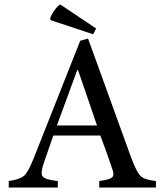

<svg xmlns="http://www.w3.org/2000/svg" viewBox="-20 -837 734 857"><path d="M409 -710 396 -684 206 -747 204 -755Q207 -768 223 -791Q239 -813 249 -817ZM676 0H423V-29Q470 -35 481 -46Q486 -51 486 -60Q486 -71 480 -86Q467 -127 428 -232H218L175 -108Q166 -81 166 -66Q166 -54 171 -49Q182 -35 238 -29V0H19V-29Q69 -36 88 -53Q106 -69 131 -132L338 -655L373 -665L566 -132Q590 -68 608 -51Q626 -34 676 -29ZM413 -277 328 -525H325L234 -277Z"/></svg>

Font: Ponomar
Style: Regular
Weight: 400
Version: Version 1.301; ttfautohint (v1.8.4.7-5d5b)